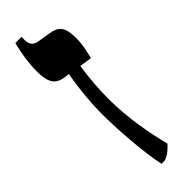

<svg xmlns="http://www.w3.org/2000/svg" viewBox="-229 -652 664 664"><g transform="rotate(-45 103.0 -320.5)"><path d="M97 6H113C133 -1 144 -11 161 -29C145 -92 126 -183 126 -284C126 -323 130 -385 138 -432L183 -425C190 -458 196 -477 196 -510C196 -565 180 -581 143 -587L94 -595C76 -598 65 -609 65 -632V-647H35C22 -597 18 -555 18 -524C18 -475 30 -449 69 -443L90 -440C78 -373 73 -313 73 -262C73 -199 80 -73 97 6Z"/></g></svg>

Font: Noto Serif Hebrew ExtraCondensed ExtraBold
Style: Regular
Weight: 800
Width: 2
Designer: Monotype Design Team
Foundry: Monotype Imaging Inc.
Version: Version 2.004